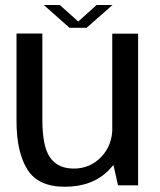

<svg xmlns="http://www.w3.org/2000/svg" viewBox="-20 -724 624 750"><path d="M441 0H519.5V-592.5H418.5V-100ZM145.5 -593H44.5V-251Q44.5 -130 86.8 -62.2Q129 5.5 233 5.5Q341 5.5 404.8 -59.2Q468.5 -124 468.5 -196.5L419 -226Q419 -156 375.2 -110.8Q331.5 -65.5 268.5 -65.5Q206 -65.5 175.8 -108.5Q145.5 -151.5 145.5 -255ZM251.5 -615.5H318.5L419.5 -704.5H357.5L285.5 -640L213.5 -704.5H151Z"/></svg>

Font: Anybody Thin
Style: Regular
Weight: 400
Version: Version 1.113;gftools[0.9.25]